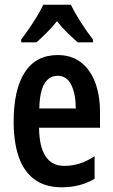

<svg xmlns="http://www.w3.org/2000/svg" viewBox="-20 -837 479 816"><path d="M225 -603Q284 -603 324 -572Q364 -541 384.5 -486.5Q405 -432 405 -361V-294H146Q148 -132 253 -132Q286 -132 317 -141.5Q348 -151 382 -173V-77Q351 -59 316.5 -50Q282 -41 244 -41Q170 -41 124.5 -76Q79 -111 58.5 -173.5Q38 -236 38 -319Q38 -457 85.5 -530Q133 -603 225 -603ZM225 -515Q190 -515 169.5 -482.5Q149 -450 147 -376H302Q302 -437 283 -476Q264 -515 225 -515ZM281 -817Q297 -784 322.5 -744Q348 -704 375 -669V-657H310Q291 -674 267 -697Q243 -720 222 -747Q200 -719 176 -695.5Q152 -672 135 -657H70V-669Q86 -690 104.5 -717Q123 -744 139 -770.5Q155 -797 164 -817Z"/></svg>

Font: Noto Sans Tamil UI ExtraCondensed SemiBold
Style: Regular
Weight: 600
Width: 2
Designer: Jelle Bosma - Monotype Design Team
Foundry: Monotype Imaging Inc.
Version: Version 2.004; ttfautohint (v1.8.4.7-5d5b)